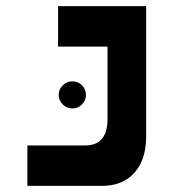

<svg xmlns="http://www.w3.org/2000/svg" viewBox="-20 -606 626 626"><path d="M69.3 0V-131.8H257.8Q330.6 -131.8 330.6 -217.8V-454.1H169.4V-585.9H456.5V-161.1Q456.5 -85.4 418.2 -42.7Q379.9 0 312.5 0ZM215.8 -252.4Q197.8 -252.4 184.6 -265.4Q171.4 -278.3 171.4 -296.4Q171.4 -314.9 184.6 -327.9Q197.8 -340.8 215.8 -340.8Q234.4 -340.8 247.3 -327.9Q260.3 -314.9 260.3 -296.4Q260.3 -278.3 247.3 -265.4Q234.4 -252.4 215.8 -252.4Z"/></svg>

Font: CaskaydiaMono NF
Style: Bold
Weight: 700
Designer: Aaron Bell
Foundry: Saja Typeworks
Version: Version 2111.001; ttfautohint (v1.8.4);Nerd Fonts 3.1.1